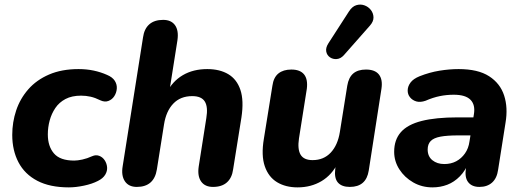

<svg xmlns="http://www.w3.org/2000/svg" viewBox="-20 -800 2260 831"><path d="M278 11Q196 11 141.5 -17.5Q87 -46 60 -97.5Q33 -149 33 -216Q33 -271 50 -322Q67 -373 102.5 -413.5Q138 -454 192.5 -477.5Q247 -501 320 -501Q355 -501 385.5 -494.5Q416 -488 443 -476Q467 -466 477 -450Q487 -434 485.5 -416Q484 -398 474.5 -383.5Q465 -369 449 -363Q433 -357 414 -366Q392 -377 372 -381.5Q352 -386 331 -386Q291 -386 263.5 -371.5Q236 -357 219.5 -332.5Q203 -308 195 -278.5Q187 -249 187 -218Q187 -167 213.5 -136Q240 -105 301 -105Q316 -105 336.5 -109.5Q357 -114 379 -124Q395 -131 409.5 -125.5Q424 -120 433 -106.5Q442 -93 443.5 -76.5Q445 -60 435.5 -44Q426 -28 404 -17Q379 -4 343.5 3.5Q308 11 278 11Z M572 9Q537 9 520.5 -15.5Q504 -40 511 -81L599 -638Q604 -675 626 -694.5Q648 -714 686 -714Q721 -714 737.5 -691Q754 -668 748 -626L712 -398H701Q726 -448 771 -474.5Q816 -501 877 -501Q931 -501 968 -479Q1005 -457 1020.5 -411Q1036 -365 1025 -292L989 -67Q984 -30 962 -10.5Q940 9 902 9Q867 9 850.5 -14.5Q834 -38 840 -79L873 -289Q881 -337 866.5 -360.5Q852 -384 812 -384Q761 -384 730 -351.5Q699 -319 690 -262L659 -67Q647 9 572 9Z M1268 11Q1216 11 1179 -11.5Q1142 -34 1126 -80.5Q1110 -127 1122 -199L1159 -429Q1164 -465 1185 -482Q1206 -499 1241 -499Q1279 -499 1296 -478Q1313 -457 1308 -416L1274 -201Q1267 -154 1281 -130.5Q1295 -107 1333 -107Q1381 -107 1411.5 -139.5Q1442 -172 1451 -229L1483 -429Q1489 -465 1509 -482Q1529 -499 1564 -499Q1603 -499 1620 -477.5Q1637 -456 1631 -416L1576 -62Q1565 9 1494 9Q1459 9 1442.5 -10Q1426 -29 1431 -69L1440 -132L1443 -96Q1417 -43 1371.5 -16Q1326 11 1268 11ZM1469 -562Q1455 -546 1438 -544.5Q1421 -543 1408 -552Q1395 -561 1392 -577Q1389 -593 1401 -612L1490 -750Q1504 -772 1522 -777.5Q1540 -783 1557 -777Q1574 -771 1585 -757Q1596 -743 1596.5 -725Q1597 -707 1581 -689Z M1852 11Q1806 11 1768.5 -10.5Q1731 -32 1708.5 -67Q1686 -102 1686 -143Q1686 -195 1715 -228Q1744 -261 1805 -276.5Q1866 -292 1961 -292H2040L2028 -214H1964Q1915 -214 1886 -208.5Q1857 -203 1844 -189.5Q1831 -176 1831 -153Q1831 -123 1851.5 -106.5Q1872 -90 1903 -90Q1932 -90 1954.5 -102Q1977 -114 1992.5 -136Q2008 -158 2012 -188L2031 -305Q2038 -346 2016.5 -368Q1995 -390 1944 -390Q1913 -390 1883.5 -384Q1854 -378 1822 -364Q1799 -356 1782 -361Q1765 -366 1754.5 -379Q1744 -392 1744.5 -409.5Q1745 -427 1757 -443Q1769 -459 1796 -470Q1839 -487 1882 -494Q1925 -501 1965 -501Q2049 -501 2097 -470Q2145 -439 2162 -386.5Q2179 -334 2168 -269L2136 -66Q2131 -29 2110 -10Q2089 9 2055 9Q2022 9 2006 -12Q1990 -33 1997 -74L2005 -127L2010 -100Q1995 -62 1970.5 -37Q1946 -12 1916 -0.5Q1886 11 1852 11Z"/></svg>

Font: Nunito ExtraLight ExtraBold
Style: Italic
Weight: 800
Italic angle: -9°
Version: Version 3.602